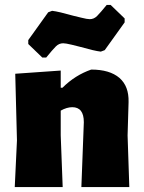

<svg xmlns="http://www.w3.org/2000/svg" viewBox="-20 -761 584 781"><path d="M40 0H235L227 -210V-311C243 -320 259 -325 274 -325C305 -325 321 -305 321 -264L311 0H506L499 -210L503 -346C504 -389 492 -421 466 -444C439 -467 401 -478 351 -478C308 -463 269 -439 234 -404H227V-474L42 -461L49 -190ZM95 -582 152 -527H168C185 -548 198 -563 207 -572C216 -581 226 -585 237 -585C244 -585 255 -583 272 -579C288 -575 299 -572 304 -571C343 -560 372 -553 390 -551L406 -557L487 -670V-686L430 -741H414C397 -720 384 -705 375 -696C366 -687 356 -683 345 -683C338 -683 327 -685 311 -689C294 -693 283 -696 278 -697C239 -708 210 -715 192 -717L176 -711L95 -598Z"/></svg>

Font: Luna Sans Black
Style: Regular
Weight: 900
Designer: Juan Pablo del Peral
Foundry: Huerta Tipografica
Version: Version 2.001; ttfautohint (v1.5)